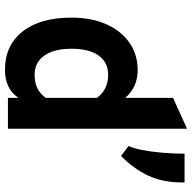

<svg xmlns="http://www.w3.org/2000/svg" viewBox="-20 -742 774 774"><g transform="rotate(90 367.0 -355.0)"><path d="M261.5 12Q163 12 107 -59Q51 -130 51 -256Q51 -336 77.5 -396Q104 -456 151.8 -489.5Q199.5 -523 263 -523Q331 -523 374.5 -473V-665.5L499 -722V0H374.5V-42Q337.5 12 261.5 12ZM282 -107.5Q343.5 -107.5 374.5 -152.5V-359Q341 -404 282 -404Q231.5 -404 204 -365.8Q176.5 -327.5 176.5 -256Q176.5 -185.5 204.2 -146.5Q232 -107.5 282 -107.5ZM608.5 -456 568.5 -486.5Q577.5 -504.5 584.5 -540Q591.5 -575.5 595.5 -620.5Q599.5 -665.5 599.5 -712H715.5V-704Q715.5 -622.5 686.8 -563Q658 -503.5 608.5 -456Z"/></g></svg>

Font: Overpass
Style: Bold
Weight: 700
Designer: Delve Withrington, Dave Bailey, Thomas Jockin
Foundry: Delve Fonts LLC
Version: Version 4.000; ttfautohint (v1.8.3)